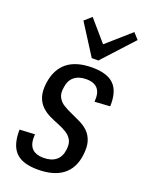

<svg xmlns="http://www.w3.org/2000/svg" viewBox="-148 -851 704 930"><g transform="rotate(20 204.5 -386.0)"><path d="M166 7Q86 7 51 -30Q16 -67 18 -145L96 -149Q92 -101 111.5 -78.5Q131 -56 174 -56Q214 -56 237.5 -75.5Q261 -95 265 -132Q269 -162 259 -180.5Q249 -199 229.5 -211.5Q210 -224 185.5 -233.5Q161 -243 137 -254.5Q113 -266 94 -284.5Q75 -303 66 -331.5Q57 -360 63 -404Q74 -476 120 -512Q166 -548 247 -548Q325 -548 360 -512.5Q395 -477 392 -401L313 -396Q317 -441 298.5 -463Q280 -485 239 -485Q200 -485 176.5 -465.5Q153 -446 149 -408Q144 -378 154.5 -358.5Q165 -339 184.5 -327Q204 -315 228 -304.5Q252 -294 276.5 -282Q301 -270 319.5 -252Q338 -234 347 -205.5Q356 -177 350 -133Q341 -64 294.5 -28.5Q248 7 166 7ZM407 -748 262 -590H228L128 -747L164 -779L271 -655H238L379 -779Z"/></g></svg>

Font: Pathway Extreme Condensed
Style: Italic
Weight: 400
Width: 3
Italic angle: -8°
Version: Version 1.001;gftools[0.9.26]